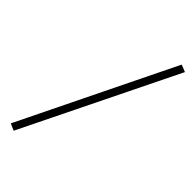

<svg xmlns="http://www.w3.org/2000/svg" viewBox="-284 -864 1090 1090"><g transform="rotate(45 261.0 -319.0)"><path d="M28.8 132.8 479 -789.1 522 -772 69.8 150.9Z"/></g></svg>

Font: Dehuti
Style: Bold-Italic
Weight: 700
Version: Version 1.2